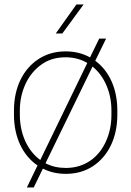

<svg xmlns="http://www.w3.org/2000/svg" viewBox="-20 -768 587 859"><path d="M42.5 -253.9C42.5 -153.8 82 -72.3 147.9 -27.8L100.1 70.8H130.9L171.9 -13.7C202.6 2 236.8 9.8 274.4 9.8C320.3 9.8 360.4 -1.5 395 -23.9C463.9 -68.8 504.9 -150.9 504.9 -253.9V-274.4C504.9 -371.6 468.3 -450.7 406.2 -496.1L454.6 -595.2H423.8L382.8 -511.2C350.1 -529.3 314 -538.1 273.4 -538.1C228 -538.1 188 -526.9 153.3 -504.4C84 -459.5 42.5 -377.9 42.5 -274.4ZM68.8 -274.4C68.8 -315.9 77.1 -354.5 93.3 -390.6C109.4 -426.3 132.8 -455.6 163.6 -478C193.8 -500.5 230.5 -511.7 273.4 -511.7C310.5 -511.7 343.3 -502.4 370.6 -486.3L160.2 -52.2C101.1 -95.2 68.8 -171.4 68.8 -253.9ZM478.5 -253.9C478.5 -211.9 470.7 -172.9 454.6 -136.7C422.4 -64.5 360.4 -16.6 274.4 -16.6C241.2 -16.6 210.9 -23.4 183.6 -37.6L394 -470.2C448.7 -425.8 478.5 -352.5 478.5 -274.4ZM258.8 -618.2 354 -748H321.8L229.5 -618.2Z"/></svg>

Font: Vazirmatn Thin
Style: Regular
Weight: 100
Designer: Saber Rastikerdar
Foundry: Saber Rastikerdar
Version: Version 33.003